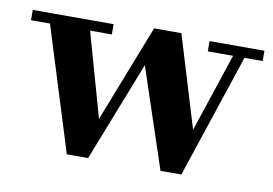

<svg xmlns="http://www.w3.org/2000/svg" viewBox="-59 -561 943 662"><g transform="rotate(10 413.0 -230.0)"><path d="M298 -129.5 431 -470H526.5L624 -149L715.5 -424H627V-460H819V-424H755.5L611 10H538L421.5 -339.5L284.5 10H210L74.5 -424H8V-460H291V-424H215Z"/></g></svg>

Font: Bodoni* 06pt
Style: Bold
Weight: 700
Version: Version 2.3